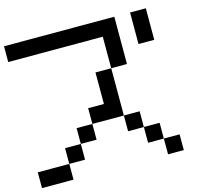

<svg xmlns="http://www.w3.org/2000/svg" viewBox="-124 -1039 1248 1177"><g transform="rotate(-15 500.0 -450.0)"><path d="M0 0V-100H200V0ZM0 -800V-900H700V-600H600V-800ZM900 -100V0H800V-100ZM900 -700H800V-900H900ZM200 -100V-200H300V-100ZM400 -200H300V-300H400ZM400 -300V-400H500V-600H600V-300ZM600 -200V-300H700V-200ZM800 -200V-100H700V-200Z"/></g></svg>

Font: GalmuriMono9 Regular
Style: Regular
Weight: 400
Designer: Lee Minseo (quiple)
Version: Version 2.399;hotconv 1.1.1;makeotfexe 2.6.0 DEVELOPMENT